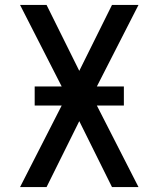

<svg xmlns="http://www.w3.org/2000/svg" viewBox="-20 -755 640 775"><path d="M61 0 229 -329H120V-406H229L61 -735H168L300 -469L432 -735H539L371 -406H480V-329H371L539 0H432L300 -266L168 0Z"/></svg>

Font: Zed Mono Medium Extended
Style: Regular
Weight: 500
Width: 7
Monospace: yes
Designer: Belleve Invis
Foundry: Belleve Invis
Version: Version 1.0.0; ttfautohint (v1.8.4)